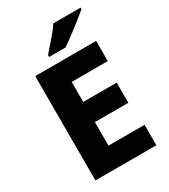

<svg xmlns="http://www.w3.org/2000/svg" viewBox="-223 -1035 1001 1138"><g transform="rotate(-30 277.5 -465.5)"><path d="M501 0H84V-714H501V-576H254V-439H483V-301H254V-140H501ZM520 -921Q504 -907 479 -887Q454 -867 425.5 -845Q397 -823 370 -803.5Q343 -784 324 -771H212V-784Q228 -803 251 -828.5Q274 -854 296.5 -881.5Q319 -909 333 -931H520Z"/></g></svg>

Font: Noto Sans Cham ExtraBold
Style: Regular
Weight: 800
Version: Version 2.002